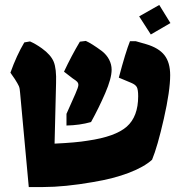

<svg xmlns="http://www.w3.org/2000/svg" viewBox="-20 -743 744 774"><path d="M541 -677 622 -723 667 -650 588 -604ZM248 -284 284 -365Q296 -392 296 -401Q296 -408 291.5 -413Q287 -418 273 -427L238 -454Q268 -518 302 -575L326 -578Q349 -568 391 -537Q410 -522 420 -502.5Q430 -483 430 -462Q430 -427 404 -367Q378 -307 347 -251Q301 -238 248 -237ZM61 -369Q60 -387 56 -396Q52 -405 40 -424L22 -450Q47 -520 78 -572L101 -576Q124 -566 149 -548Q185 -522 196.5 -494Q208 -466 206 -408L200 -164Q287 -168 334 -176Q445 -192 491 -232.5Q537 -273 537 -355Q537 -382 531.5 -392Q526 -402 509 -409L459 -430Q486 -532 504 -577H527L569 -565Q620 -550 643 -520.5Q666 -491 666 -440Q666 -377 640.5 -264.5Q615 -152 593 -99Q561 -70 500 -46.5Q439 -23 355 -9Q240 11 154 11H96Z"/></svg>

Font: Suez One
Style: Regular
Weight: 400
Designer: Michal Sahar
Foundry: Hagilda
Version: Version 1.001